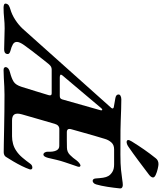

<svg xmlns="http://www.w3.org/2000/svg" viewBox="-3 -966 907 1075"><g transform="rotate(90 450.5 -428.5)"><path d="M-44.6 5Q-55.7 5 -62.2 1.7Q-68.7 -1.6 -66.1 -10.9Q-63.3 -20.4 -55 -25Q-46.7 -29.6 -35.5 -32.9Q-4.6 -41.7 24.7 -60.9Q54 -80.2 74.9 -103L517.1 -597.9Q521.5 -603.3 520.1 -607.1Q518.8 -611 512.2 -612.2L461.6 -621.1Q442 -624.9 442 -638.6Q442 -646.1 450.2 -650.2Q458.3 -654.3 469.6 -654.3Q491.2 -654.3 523.1 -653.3Q555.1 -652.3 587.4 -651Q619.7 -649.6 641.7 -649.6Q673.4 -649.6 708.6 -649.4Q743.7 -649.2 778.5 -649.2Q830.5 -649.2 863.9 -652.6Q897.2 -656 917.8 -659.3Q938.3 -662.6 949.4 -662.6Q956.9 -662.6 963.1 -658.5Q969.4 -654.4 967.5 -643.1Q964.7 -614 959 -576.6Q953.2 -539.3 945.5 -513.4Q942.5 -503.2 936.7 -498.5Q930.9 -493.8 925.9 -493.8Q920.9 -493.8 917 -497.5Q913.2 -501.2 912.3 -509.5Q910.7 -534.7 908 -552.4Q905.2 -570.1 898.6 -581.5Q891.6 -593.9 875.9 -603.9Q860.1 -613.9 834.1 -613.9H749Q724.1 -613.9 710.4 -598.4Q696.8 -583 691 -563.3Q682.7 -535.9 672.9 -502.7Q663 -469.4 654.1 -436.4Q645.2 -403.3 637.2 -376.3Q632.8 -361.7 637.2 -355.5Q641.6 -349.2 652.9 -349.2Q676.2 -349.2 697.7 -349.2Q719.2 -349.2 739.7 -349.8Q763.7 -350.1 780.3 -366.6Q797 -383.1 811.4 -404Q818.5 -412.9 825.2 -418.2Q831.8 -423.5 837.5 -425.3Q842.3 -426.7 845.5 -422.6Q848.7 -418.5 845.7 -409.5Q839 -391.4 833.4 -373.8Q827.8 -356.2 821.5 -338.5Q813.6 -315.3 808.2 -292.5Q802.8 -269.7 796.9 -244Q793.3 -230.5 788.6 -224.2Q783.8 -218 778.8 -218Q771.5 -218 766.9 -225.4Q762.4 -232.7 762.4 -241.8Q764 -272.2 756 -289.5Q747.9 -306.9 730.4 -306.9Q706.5 -307 683 -307.1Q659.6 -307.2 636 -307.2Q625.2 -307.2 617.6 -300.9Q610 -294.5 606.3 -281.3Q593.7 -239.6 579.9 -190.4Q566.2 -141.2 553.4 -98.2Q545.2 -69.7 553.3 -56Q561.5 -42.4 587.5 -42.4H676.3Q698 -42.4 718.9 -48.2Q739.8 -53.9 757.4 -66.1Q778 -79.7 795.6 -100.6Q813.3 -121.4 829.2 -143.7Q834.8 -151.3 840.3 -153.8Q845.7 -156.2 851.5 -156.2Q857.5 -156.2 860.3 -152Q863.1 -147.7 861.1 -141Q854.8 -122 842.7 -97.5Q830.6 -73.1 816.8 -49.7Q803.1 -26.4 791.6 -8.7Q787.8 -1.9 780.4 1.1Q773.1 4.2 765.2 4.2Q754.1 4.2 719 3.6Q684 3 635.9 2Q587.9 1 536.8 0.4Q485.8 -0.2 443.3 -0.2Q423.1 -0.2 398.7 0.9Q374.2 2 350 3.5Q325.7 5 304.8 5Q295.2 5 291.3 0.4Q287.3 -4.1 289.1 -10.1Q293.1 -24.6 316.9 -30.6Q353.1 -40 371.1 -51.9Q389.1 -63.8 399.1 -95.7Q410.3 -131.8 422.9 -172.3Q435.5 -212.8 445.5 -246.4Q447.5 -252.8 446.4 -258.6Q445.3 -264.4 433.7 -264.4H302.4Q294 -264.4 286.7 -260.8Q279.5 -257.1 270.6 -246.3Q254.3 -225.8 234.6 -201Q214.8 -176.3 196.8 -152.3Q178.7 -128.2 165.2 -109.5Q148.1 -85 147.7 -70.2Q147.2 -55.5 160.9 -47.3Q174.6 -39.1 198 -33.3Q208 -30.9 212.7 -25.6Q217.4 -20.3 214.6 -11.6Q212.8 -4.8 206.3 -1.5Q199.9 1.8 188.7 1.8Q159.3 1.8 130.3 0.4Q101.3 -1 72 -1Q42.6 -1 14.2 2Q-14.2 5 -44.6 5ZM346.8 -309.7H450.4Q459.7 -309.7 463.8 -313.7Q467.8 -317.8 469.4 -323.1L530 -536.8Q531.2 -541 530.7 -544.3Q530.2 -547.6 527.3 -547.6Q523.3 -547.6 518 -541.1L337.6 -327.2Q328.1 -316.3 332.3 -313Q336.5 -309.7 346.8 -309.7ZM709.5 -683.9Q698.6 -683.9 697 -691.5Q696.1 -698.5 705.2 -713.1Q727.3 -748.8 750.1 -781.7Q772.9 -814.6 799.5 -847.7Q810.9 -862.3 832.2 -862.3Q840 -862.3 858.5 -858.1Q877 -853.8 892.2 -846.8Q907.4 -839.7 906.6 -831.1Q905.8 -820 889.5 -808Q853.1 -780.4 812.2 -749.8Q771.3 -719.2 734.1 -693.7Q725.4 -687.9 718.9 -685.9Q712.3 -683.9 709.5 -683.9Z"/></g></svg>

Font: EB Garamond
Style: Italic
Weight: 400
Italic angle: -17.2°
Designer: Georg Duffner and Octavio Pardo
Foundry: Georg Duffner
Version: Version 1.001